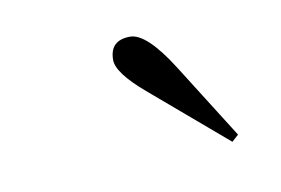

<svg xmlns="http://www.w3.org/2000/svg" viewBox="-36 -670 404 276"><g transform="rotate(-10 166.5 -532.0)"><path d="M284.7 -444.3 175.3 -537.6Q136.2 -570.8 136.2 -589.8Q136.2 -618.7 166 -618.7Q189.9 -618.7 225.1 -563L294.4 -453.1Z"/></g></svg>

Font: Atsinvsda
Style: Italic
Weight: 400
Italic angle: -12°
Designer: Al Webster
Foundry: Al Webster and Michael Everson
Version: Version 2.000